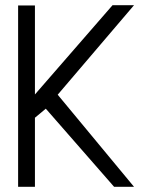

<svg xmlns="http://www.w3.org/2000/svg" viewBox="-20 -722 578 742"><path d="M498 0H421L157 -302L115 -267V0H50V-701H115V-357L415 -702H498L203 -356Z"/></svg>

Font: Kulim Park Light
Style: Regular
Weight: 300
Designer: Noponies / Dale Sattler
Foundry: Noponies
Version: Version 1.000; ttfautohint (v1.8.3)